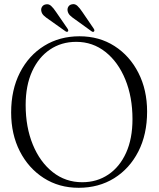

<svg xmlns="http://www.w3.org/2000/svg" viewBox="-20 -882 754 913"><path d="M358 -709.5Q452 -709.5 524.5 -663Q597 -616.5 638.2 -535.5Q679.5 -454.5 679.5 -351.5Q679.5 -243 637.8 -161.5Q596 -80 522.8 -34.5Q449.5 11 354 11Q260.5 11 188 -35.5Q115.5 -82 74.2 -162.8Q33 -243.5 33 -347Q33 -455 74.8 -536.8Q116.5 -618.5 190 -664Q263.5 -709.5 358 -709.5ZM610 -315.5Q610 -420.5 576 -503.8Q542 -587 481.5 -635Q421 -683 342.5 -683Q272 -683 217.8 -646.5Q163.5 -610 132.8 -542.8Q102 -475.5 102 -382.5Q102 -277.5 136 -194.5Q170 -111.5 230.8 -63.5Q291.5 -15.5 371 -15.5Q441 -15.5 495 -51.8Q549 -88 579.5 -155.2Q610 -222.5 610 -315.5ZM372 -824.5 425.5 -746Q431 -737.5 427.5 -733Q423 -727.5 415 -733.5L336 -790.5Q322.5 -799.5 313.2 -808.5Q304 -817.5 301.5 -830Q299.5 -841.5 305.2 -850.5Q311 -859.5 322 -861.5Q336.5 -865 348 -854.2Q359.5 -843.5 372 -824.5ZM247 -824.5 301 -746Q306.5 -738 303.5 -733Q298.5 -728 291 -733.5L211.5 -790Q198.5 -798.5 188.8 -807.5Q179 -816.5 176.5 -829Q174 -840.5 180 -849.8Q186 -859 197 -861Q211.5 -864.5 223 -854Q234.5 -843.5 247 -824.5Z"/></svg>

Font: Fraunces 144pt S050 Light
Style: Regular
Weight: 300
Version: Version 1.000; ttfautohint (v1.8.3)